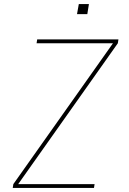

<svg xmlns="http://www.w3.org/2000/svg" viewBox="-20 -930 640 950"><path d="M43 0 46 -19 539 -716H161L164 -735H566L563 -716L70 -19H448L445 0ZM361 -860 370 -910H420L412 -860Z"/></svg>

Font: Iosevka SS04 Thin Extended
Style: Italic
Weight: 100
Width: 7
Italic angle: -9°
Monospace: yes
Designer: Belleve Invis
Foundry: Belleve Invis
Version: Version 19.0.0; ttfautohint (v1.8.4)